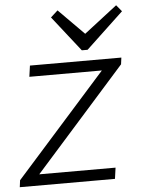

<svg xmlns="http://www.w3.org/2000/svg" viewBox="-61 -819 635 862"><g transform="rotate(-5 256.0 -388.0)"><path d="M-3 -31 428 -515 440 -490H79L86 -540H498L494 -510L62 -24L51 -50H429L422 0H-7ZM519 -747 350 -588H324L199 -747L231 -776L356 -650H332L495 -776Z"/></g></svg>

Font: Pathway Extreme 8pt Thin
Style: Italic
Weight: 100
Italic angle: -8°
Designer: Eduardo Rodriguez Tunni
Foundry: Eduardo Rodriguez Tunni
Version: Version 1.000